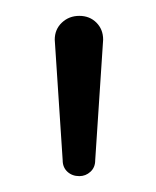

<svg xmlns="http://www.w3.org/2000/svg" viewBox="-20 -802 196 242"><path d="M80 -580Q71 -580 65 -585.5Q59 -591 59 -600L49 -752Q49 -765 58 -773.5Q67 -782 80 -782Q93 -782 101.5 -773.5Q110 -765 110 -752L100 -600Q100 -591 94 -585.5Q88 -580 80 -580Z"/></svg>

Font: ComfortaaLight
Style: Regular
Weight: 300
Designer: Johan Aakerlund
Foundry: Johan Aakerlund
Version: Version 3.104; ttfautohint (v1.8.1.43-b0c9)